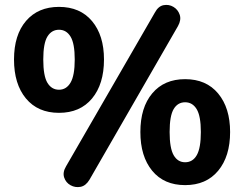

<svg xmlns="http://www.w3.org/2000/svg" viewBox="-20 -743 993 781"><path d="M344 -12Q329 13 307.5 17Q286 21 267 10.5Q248 0 241 -21Q234 -42 249 -67L610 -692Q624 -718 645.5 -722Q667 -726 685.5 -715Q704 -704 711 -683Q718 -662 704 -637ZM220 -284Q134 -284 85.5 -342.5Q37 -401 37 -501Q37 -601 86 -658Q135 -715 220 -715Q306 -715 354.5 -657Q403 -599 403 -501Q403 -401 354.5 -342.5Q306 -284 220 -284ZM220 -378Q250 -378 267 -407Q284 -436 284 -501Q284 -566 267 -594Q250 -622 220 -622Q190 -622 173 -594.5Q156 -567 156 -501Q156 -434 173 -406Q190 -378 220 -378ZM733 10Q647 10 599 -48.5Q551 -107 551 -206Q551 -306 599.5 -363.5Q648 -421 733 -421Q819 -421 867.5 -362.5Q916 -304 916 -206Q916 -107 867.5 -48.5Q819 10 733 10ZM733 -83Q764 -83 780.5 -112Q797 -141 797 -206Q797 -271 780 -299Q763 -327 733 -327Q703 -327 686.5 -299.5Q670 -272 670 -206Q670 -140 686.5 -111.5Q703 -83 733 -83Z"/></svg>

Font: Chiron GoRound TC
Style: Bold
Weight: 700
Designer: Ryoko NISHIZUKA 西塚涼子 (kana, bopomofo & ideographs); Paul D. Hunt (Latin, Greek & Cyrillic); Sandoll Communications 산돌커뮤니
Foundry: Adobe
Version: Version 1.000;hotconv 1.1.1;makeotfexe 2.6.0